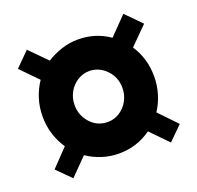

<svg xmlns="http://www.w3.org/2000/svg" viewBox="-104 -639 807 785"><g transform="rotate(-20 300.0 -247.0)"><path d="M87 34 27 -26 99 -101Q78 -132 66.5 -168.5Q55 -205 55 -245Q55 -286 66.5 -322.5Q78 -359 99 -390L27 -464L88 -525L161 -451Q191 -470 226 -481.5Q261 -493 298 -493Q374 -493 434 -451L509 -528L575 -461L499 -385Q540 -323 540 -245Q540 -206 529 -169.5Q518 -133 498 -103L572 -26L512 33L439 -42Q377 3 298 3Q260 3 224.5 -8.5Q189 -20 160 -40ZM299 -134Q327 -134 350.5 -149Q374 -164 388 -189.5Q402 -215 402 -245Q402 -291 371.5 -323Q341 -355 299 -356Q270 -356 246 -341Q222 -326 208 -300.5Q194 -275 194 -245Q194 -200 224 -167Q254 -134 299 -134Z"/></g></svg>

Font: Nunito Sans Black
Style: Italic
Weight: 900
Italic angle: -9°
Designer: Vernon Adams
Foundry: Vernon Adams
Version: Version 3.006; ttfautohint (v1.8.3)